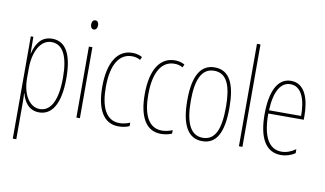

<svg xmlns="http://www.w3.org/2000/svg" viewBox="-93 -966 2372 1403"><g transform="rotate(10 1093.5 -264.0)"><path d="M229 -537C144 -537 110 -472 93 -404H91L90 -527H71V232H97V-36C97 -68 96 -95 95 -107H98C111 -53 147 10 226 10C319 10 380 -75 380 -270C380 -450 328 -537 229 -537ZM228 -512C315 -512 355 -424 355 -270C355 -79 296 -15 227 -15C152 -15 97 -98 97 -220V-292C97 -416 146 -512 228 -512Z M516 -724C496 -724 490 -706 490 -690C490 -672 498 -656 515 -656C531 -656 541 -670 541 -691C541 -707 535 -724 516 -724ZM528 -527H502V0H528Z M815 10C843 10 874 4 896 -6V-32C871 -21 843 -15 818 -15C716 -15 675 -114 675 -257C675 -427 733 -512 825 -512C848 -512 869 -507 887 -496L897 -519C876 -531 852 -537 824 -537C716 -537 649 -440 649 -256C649 -93 701 10 815 10Z M1130 10C1158 10 1189 4 1211 -6V-32C1186 -21 1158 -15 1133 -15C1031 -15 990 -114 990 -257C990 -427 1048 -512 1140 -512C1163 -512 1184 -507 1202 -496L1212 -519C1191 -531 1167 -537 1139 -537C1031 -537 964 -440 964 -256C964 -93 1016 10 1130 10Z M1591 -264C1591 -433 1549 -537 1435 -537C1329 -537 1278 -444 1278 -266C1278 -80 1332 10 1437 10C1540 10 1591 -77 1591 -264ZM1304 -266C1304 -424 1343 -512 1435 -512C1532 -512 1565 -418 1565 -265C1565 -94 1525 -15 1436 -15C1346 -15 1304 -102 1304 -266Z M1734 0V-760H1708V0Z M2001 -537C1900 -537 1852 -429 1852 -264C1852 -94 1904 10 2020 10C2061 10 2097 -3 2125 -22V-52C2090 -27 2055 -15 2020 -15C1925 -15 1877 -106 1878 -273H2141V-301C2141 -421 2107 -537 2001 -537ZM2001 -512C2085 -512 2118 -414 2117 -297H1879C1885 -442 1931 -512 2001 -512Z"/></g></svg>

Font: Noto Sans Bengali ExtraCondensed Thin
Style: Regular
Weight: 100
Width: 2
Designer: Joana Ranito - Universal Thirst; Jelle Bosma - Monotype Design Team
Foundry: Universal Thirst ehf.
Version: Version 3.000